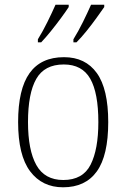

<svg xmlns="http://www.w3.org/2000/svg" viewBox="-20 -786 537 816"><path d="M248 10Q159 10 108 -58Q57 -126 57 -267Q57 -407 105.5 -475Q154 -543 252 -543Q343 -543 391.5 -475.5Q440 -408 440 -267Q440 -125 391.5 -57.5Q343 10 248 10ZM249 -21Q332 -21 365 -86Q398 -151 398 -267Q398 -391 363.5 -451.5Q329 -512 251 -512Q169 -512 134 -450.5Q99 -389 99 -267Q99 -148 134.5 -84.5Q170 -21 249 -21ZM292 -619Q313 -653 332.5 -692.5Q352 -732 367 -766H423V-756Q411 -739 391 -711Q371 -683 348 -654.5Q325 -626 305 -606H292ZM141 -619Q162 -653 181.5 -692.5Q201 -732 216 -766H272V-756Q261 -739 240.5 -711Q220 -683 197 -654.5Q174 -626 155 -606H141Z"/></svg>

Font: Noto Serif Tamil SemiCondensed ExtraLight
Style: Italic
Weight: 200
Width: 4
Italic angle: -12°
Designer: Indian Type Foundry, Tom Grace, and the Monotype Design Team
Foundry: Monotype Imaging Inc.
Version: Version 2.003; ttfautohint (v1.8.4.7-5d5b)